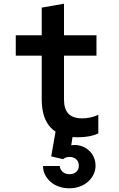

<svg xmlns="http://www.w3.org/2000/svg" viewBox="-20 -730 640 1035"><path d="M325 -193V-430H500V-540H325V-710L205 -689V-540H65V-430H205V-193Q205 -93 254 -41.5Q303 10 400 10Q431 10 459 5Q487 0 510 -11V-111Q488 -101 466 -96.5Q444 -92 423 -92Q373 -92 349 -117Q325 -142 325 -193ZM302 165H212Q212 191 223 212.5Q234 234 253 250.5Q272 267 298 276Q324 285 354 285Q384 285 410 275.5Q436 266 454.5 249.5Q473 233 484 211Q495 189 495 163Q495 137 484.5 115Q474 93 456 78Q438 63 414.5 56Q391 49 364 53L378 -35H282L256 113L320 128Q327 122 335.5 119Q344 116 355 116Q377 116 391 129Q405 142 405 163Q405 183 391.5 196Q378 209 355 209Q333 209 318.5 197Q304 185 302 165Z"/></svg>

Font: CommitMonoV142 ExtLt
Style: Regular
Weight: 200
Monospace: yes
Designer: Eigil Nikolajsen
Foundry: Eigil Nikolajsen
Version: Version 1.142